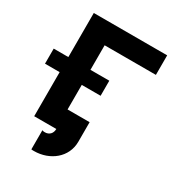

<svg xmlns="http://www.w3.org/2000/svg" viewBox="-210 -852 1071 1164"><g transform="rotate(30 325.0 -270.0)"><path d="M389.2 -308.6V-414.1H257.3V-585.9H616.2V-722.7H102.5V-414.1H0V-308.6H102.5V0H257.3C257.3 30.8 237.8 52.2 206.5 52.2C199.7 52.2 193.4 51.3 188 48.8V182.6C193.8 183.6 200.2 183.6 206.5 183.6C316.9 183.6 411.6 110.4 411.6 0V-136.7H257.3V-308.6Z"/></g></svg>

Font: Giphurs ExtraBold
Style: Regular
Weight: 800
Version: Version 1.000